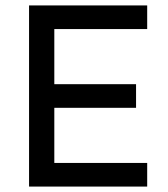

<svg xmlns="http://www.w3.org/2000/svg" viewBox="-20 -687 620 707"><path d="M522 -580V-667H87V0H522V-87H180V-290H481V-377H180V-580Z"/></svg>

Font: Maven Pro
Style: Medium
Weight: 500
Designer: Joe Prince
Foundry: Joe Prince
Version: Version 1.003